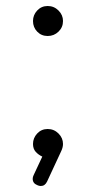

<svg xmlns="http://www.w3.org/2000/svg" viewBox="-20 -520 320 640"><path d="M104 97Q89 91 89 76Q89 70 92 64L121 2Q108 -4 99 -14Q90 -24 90 -40Q90 -60 104 -75Q118 -90 139 -90Q160 -90 175 -75Q190 -60 190 -40Q190 -28 183 -14L137 85Q130 100 116 100Q110 100 104 97ZM139 -400Q118 -400 104 -414.5Q90 -429 90 -450Q90 -470 104 -485Q118 -500 139 -500Q160 -500 175 -485Q190 -470 190 -450Q190 -429 175 -414.5Q160 -400 139 -400Z"/></svg>

Font: Nsibidi Libre Uzo
Style: Regular
Weight: 400
Designer: Oluwaseun Badejo
Version: Version 1.021